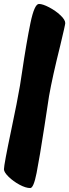

<svg xmlns="http://www.w3.org/2000/svg" viewBox="-29 -789 350 971"><path d="M-9 67Q-9 44 28 -132Q59 -279 72 -356Q73 -363 82 -421Q105 -576 125 -672.5Q145 -769 168 -769Q187 -769 219.5 -752Q252 -735 276.5 -712Q301 -689 301 -672Q301 -664 276 -560Q236 -400 219 -303Q216 -284 196 -152Q171 10 156 86Q141 162 124 162Q101 162 69.5 145Q38 128 14.5 105Q-9 82 -9 67Z"/></svg>

Font: Mogra
Style: Regular
Weight: 400
Designer: Lipi Raval
Foundry: Lipi Raval
Version: Version 1.002;PS 1.002;hotconv 1.0.88;makeotf.lib2.5.647800;